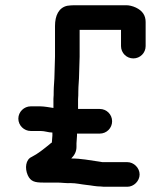

<svg xmlns="http://www.w3.org/2000/svg" viewBox="-20 -679 626 733"><path d="M97 -179H134C152 -179 164 -173 180 -173V-161C180 -153 178 -144 178 -135C175 -133 172 -131 169 -128C148 -111 125 -92 101 -80C78 -70 74 -37 86 -10C97 14 113 18 145 18H198C215 18 232 21 249 20C271 20 290 25 310 27C331 29 345 33 365 33C372 34 378 34 384 34H466C491 34 513 12 513 -13C513 -38 491 -60 466 -60H371L359 -62C323 -67 290 -74 252 -74C265 -87 272 -101 272 -118V-132C272 -141 274 -151 274 -161V-169H361C387 -169 408 -190 408 -216C408 -242 387 -263 361 -263H278V-300C279 -310 279 -320 279 -330C279 -351 282 -375 282 -395C282 -417 284 -440 284 -463V-565H442V-503C442 -477 463 -456 489 -456C515 -456 536 -477 536 -503V-595C536 -620 524 -638 499 -650C486 -656 473 -659 462 -659H263C254 -659 245 -658 237 -657C204 -650 190 -619 190 -580V-463C190 -440 188 -416 188 -394C188 -374 185 -349 185 -331C185 -321 185 -311 184 -302V-267H183C170 -269 148 -273 134 -273H97C72 -273 50 -252 50 -226C50 -200 72 -179 97 -179Z"/></svg>

Font: Electronic
Style: ExBlk
Weight: 900
Version: Version 1.011